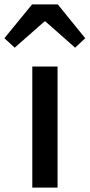

<svg xmlns="http://www.w3.org/2000/svg" viewBox="-60 -854 408 874"><path d="M87 0H202V-551H87ZM-40 -680 7 -637 142 -756H147L282 -637L328 -680L203 -834H86Z"/></svg>

Font: Noto Sans CJK TC Medium
Style: Regular
Weight: 500
Designer: Ryoko NISHIZUKA 西塚涼子 (kana, bopomofo & ideographs); Paul D. Hunt (Latin, Greek & Cyrillic); Sandoll Communications 산돌커뮤니
Foundry: Adobe
Version: Version 2.004;hotconv 1.0.118;makeotfexe 2.5.65603